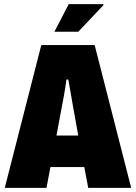

<svg xmlns="http://www.w3.org/2000/svg" viewBox="-20 -905 655 925"><path d="M3 0 179 -688H436L612 0H405L386 -100H223L204 0ZM252 -252H357L332 -391Q330 -401 327.5 -417Q325 -433 321.5 -451.5Q318 -470 315 -488.5Q312 -507 309 -522H300Q298 -503 294 -479.5Q290 -456 286 -433Q282 -410 278 -391ZM242 -752 311 -885H477L479 -881L357 -752Z"/></svg>

Font: Archivo Condensed Black
Style: Regular
Weight: 900
Width: 3
Designer: Hector Gatti
Foundry: Omnibus-Type
Version: Version 2.001